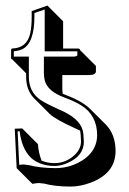

<svg xmlns="http://www.w3.org/2000/svg" viewBox="-20 -604 464 692"><path d="M268.6 -133.3Q258.8 -138.2 248.5 -142.6Q179.7 -173.8 158.7 -193.8L102.1 -250.5Q74.2 -279.8 74.2 -327.1V-339.8L23.9 -390.1Q21.5 -390.6 21 -391.1Q20.5 -393.1 20 -394V-424.8Q21.5 -428.2 22.9 -429.2Q76.7 -430.2 88.9 -483.4Q94.2 -507.3 94.2 -544.9V-564L150.9 -584L207.5 -527.3V-429.2H261.2Q265.6 -428.7 267.6 -426.8Q268.6 -424.3 269 -422.9L325.7 -366.2V-346.2Q324.7 -334 302.7 -333.5H204.6V-285.6Q204.6 -274.4 206.1 -266.1Q210.9 -264.2 215.8 -262.2Q276.9 -239.3 304.7 -211.4L361.3 -155.3Q396.5 -119.1 396.5 -59.6Q396.5 21 305.7 54.7Q268.6 68.4 235.4 68.4Q177.7 68.4 138.7 57.6Q124 55.7 119.6 55.7Q109.4 56.2 96.7 58.6L40 2L33.2 -140.1L60.1 -141.1L116.7 -84.5Q118.7 -54.2 129.9 -24.9Q153.8 -15.6 176.8 -16.1Q217.8 -16.1 249.5 -45.9Q271.5 -67.4 272 -92.8Q271.5 -121.1 268.6 -133.3ZM84 -399.9V-327.1Q84 -272 127 -243.2Q146 -230.5 195.8 -208Q267.1 -177.7 278.3 -133.3Q281.7 -118.2 282.2 -92.8Q282.2 -42.5 223.6 -16.6Q199.2 -5.9 176.8 -5.9Q127 -5.9 93.8 -33.2Q90.3 -36.1 88.9 -38.1Q58.1 -70.3 50.8 -130.9L43.5 -130.4L49.3 -9.8Q57.6 -10.7 63 -11.2Q69.8 -11.2 83.5 -8.8H84H84.5Q123 1.5 179.2 2Q238.3 2 285.2 -31.7Q329.6 -64.9 330.1 -116.2Q330.1 -188.5 272.9 -224.1Q249.5 -238.8 212.4 -252.4Q150.9 -274.9 141.1 -314.9Q138.2 -327.1 138.2 -341.8V-399.9H246.1Q253.9 -400.4 258.8 -403.8V-418.9H141.1V-569.8L104 -557.1V-544.9Q104 -448.2 60.5 -426.8Q46.9 -420.4 29.8 -419.4V-399.9Z"/></svg>

Font: Linux Biolinum Shadow O
Style: Bold
Weight: 700
Designer: Philipp H. Poll
Foundry: Philipp H. Poll
Version: Version 0.9.2